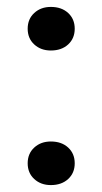

<svg xmlns="http://www.w3.org/2000/svg" viewBox="-20 -529 296 555"><path d="M127 6Q98 6 79 -11.5Q60 -29 60 -57Q60 -85 79 -102.5Q98 -120 127 -120Q158 -120 177 -102.5Q196 -85 196 -57Q196 -29 177 -11.5Q158 6 127 6ZM127 -383Q98 -383 79 -400.5Q60 -418 60 -446Q60 -474 79 -491.5Q98 -509 127 -509Q158 -509 177 -491.5Q196 -474 196 -446Q196 -418 177 -400.5Q158 -383 127 -383Z"/></svg>

Font: Roboto Serif 28pt
Style: Regular
Weight: 400
Designer: Greg Gazdowicz
Foundry: Commercial Type
Version: Version 1.008